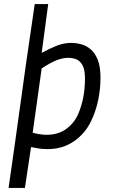

<svg xmlns="http://www.w3.org/2000/svg" viewBox="-20 -720 560 940"><path d="M22 200 50 4 108 -412 150 -700H216L184 -461Q224 -483 258.5 -496.5Q293 -510 329 -510Q352 -510 377 -503.5Q402 -497 423.5 -479Q445 -461 458.5 -427.5Q472 -394 472 -340Q472 -284 460.5 -229Q449 -174 425 -125Q395 -64 340 -27Q285 10 214 10Q188 10 170.5 7Q153 4 132 0L102 200ZM208 -60Q265 -60 304.5 -89Q344 -118 363 -162Q379 -200 387.5 -242.5Q396 -285 396 -337Q396 -380 383.5 -401.5Q371 -423 352.5 -430Q334 -437 315 -437Q288 -437 258 -425.5Q228 -414 184 -385L140 -70Q180 -60 208 -60Z"/></svg>

Font: Finlandica
Style: Italic
Weight: 400
Italic angle: -8°
Designer: Niklas Ekholm, Juho Hiilivirta, Jaakko Suomalainen
Foundry: Helsinki Type Studio
Version: Version 1.064